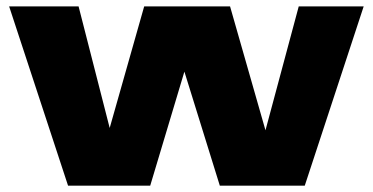

<svg xmlns="http://www.w3.org/2000/svg" viewBox="-20 -586 1176 606"><path d="M8.8 -565.9H228L326.2 -182.1L435.1 -565.9H706.1L817.9 -174.8L922.9 -565.9H1127.9L941.9 0H673.8L562 -359.9L454.1 0H194.8Z"/></svg>

Font: Mattone
Style: Bold
Weight: 700
Width: 6
Designer: Nunzio Mazzaferro
Foundry: Collletttivo
Version: Version 2.000;Glyphs 3.2 (3217)